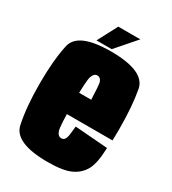

<svg xmlns="http://www.w3.org/2000/svg" viewBox="-179 -819 820 918"><g transform="rotate(30 231.0 -360.0)"><path d="M230 4.5V-126.5Q212 -126.5 204 -149.5Q195.5 -171.5 195.5 -301Q195.5 -424.5 204 -448.5Q212.5 -473 230 -473Q249 -473 256 -450Q260 -430.5 262.5 -357.5H180V-240H448Q449 -269 449 -301Q449 -428.5 432.5 -517Q414.5 -605 230 -605Q47.5 -605 29.5 -517.5Q10.5 -430 10.5 -302Q10.5 -174 29.5 -84.5Q47 4.5 230 4.5ZM230 -126.5V4.5Q317 4.5 359 -16Q400.5 -36 420.5 -74Q440.5 -110.5 443.5 -195.5L262.5 -209.5Q259.5 -180.5 257 -160Q253.5 -140.5 247 -133.5Q241.5 -126.5 230 -126.5ZM142.5 -616H226.5L321.5 -725H200Z"/></g></svg>

Font: Anybody ExtraCondensed Black
Style: Regular
Weight: 900
Width: 2
Version: Version 1.113;gftools[0.9.25]